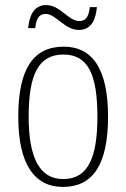

<svg xmlns="http://www.w3.org/2000/svg" viewBox="-20 -727 497 757"><path d="M291 -609C344 -609 358 -656 362 -699H334C331 -670 323 -644 293 -644C249 -644 218 -707 162 -707C109 -707 95 -657 91 -616H119C122 -645 129 -672 160 -672C201 -672 234 -609 291 -609ZM228 10C345 10 406 -76 406 -267C406 -453 346 -543 231 -543C110 -543 52 -453 52 -267C52 -78 117 10 228 10ZM229 -21C135 -21 93 -107 93 -267C93 -430 130 -512 230 -512C328 -512 364 -432 364 -267C364 -109 329 -21 229 -21Z"/></svg>

Font: Noto Serif Georgian Condensed ExtraLight
Style: Regular
Weight: 200
Width: 3
Designer: Monotype Design Team, Akaki Razmadze
Foundry: Google LLC
Version: Version 2.003